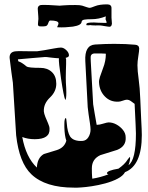

<svg xmlns="http://www.w3.org/2000/svg" viewBox="-20 -866 680 880"><path d="M319 -6Q188 -6 124 -67Q68 -120 54 -246L39 -487Q33 -526 24 -601Q23 -629 53 -631Q64 -632 82.5 -631.5Q101 -631 120 -631Q139 -631 150 -631Q161 -632 183.5 -636Q206 -640 228 -644Q250 -648 259 -648Q271 -648 283 -637Q295 -626 296 -614V-612Q296 -604 281 -601L283 -594Q283 -586 283 -572.5Q283 -559 282 -541Q281 -505 282 -487Q283 -473 283.5 -461.5Q284 -450 284 -441Q284 -410 279 -408Q272 -424 260 -504Q248 -584 250 -599Q240 -599 214 -602Q203 -604 194 -604.5Q185 -605 178 -604Q159 -602 129.5 -600Q100 -598 62 -594L64 -585Q80 -580 101 -562Q106 -558 122.5 -556.5Q139 -555 165 -555Q197 -555 217.5 -536Q238 -517 238 -482Q238 -447 210 -420Q179 -391 181 -355Q182 -345 188 -330Q194 -315 200.5 -300.5Q207 -286 207 -276Q210 -228 139 -228Q108 -228 82 -238Q99 -145 149 -98Q151 -143 181 -160L240 -178Q275 -189 284 -221Q276 -244 275 -283V-298Q275 -324 282 -325Q284 -324 286 -301Q289 -261 301 -241Q309 -229 323.5 -224Q338 -219 357 -220Q375 -221 385 -237Q395 -253 395 -272Q395 -283 392 -302.5Q389 -322 386 -342.5Q383 -363 382 -375L371 -586Q367 -659 416 -662Q464 -665 503 -665Q531 -665 555 -664Q579 -663 599 -661Q617 -660 618 -644Q618 -633 614 -608.5Q610 -584 610 -567Q610 -542 615.5 -503Q621 -464 623 -411L627 -321Q630 -266 630 -247Q630 -107 553 -77Q544 -60 519 -47Q494 -34 462.5 -25.5Q431 -17 401 -12.5Q371 -8 353 -7Q344 -6 335.5 -6Q327 -6 319 -6ZM403 -47Q441 -53 477 -67Q472 -68 470 -72Q470 -84 523 -93Q536 -102 547 -112.5Q558 -123 566 -136Q568 -138 570 -141Q572 -144 576 -147Q577 -139 575 -129.5Q573 -120 569 -109Q603 -133 603 -254Q603 -270 597 -390Q589 -396 580 -402.5Q571 -409 561 -409Q555 -409 542.5 -404.5Q530 -400 523 -400Q486 -398 461 -423.5Q436 -449 434 -487Q433 -498 438 -513.5Q443 -529 451 -550Q459 -570 462 -586.5Q465 -603 465 -615V-620Q456 -621 442.5 -621Q429 -621 412 -621Q399 -620 396 -609Q395 -605 396 -585L407 -388Q409 -372 413.5 -348.5Q418 -325 423 -294H426Q436 -294 453.5 -299.5Q471 -305 478 -305Q496 -305 513.5 -295.5Q531 -286 543.5 -270.5Q556 -255 556 -237Q559 -196 517 -179L440 -155Q401 -137 401 -95Q401 -70 402 -58Q403 -46 403 -47ZM244 -741Q242 -741 242 -742Q242 -743 245 -749Q248 -755 248 -759Q248 -772 210 -772Q205 -772 201 -759.5Q197 -747 188 -746Q183 -745 178.5 -745Q174 -745 169 -745Q162 -745 159 -746Q155 -747 154 -753V-756Q154 -762 155 -769.5Q156 -777 156 -779Q156 -782 155.5 -791.5Q155 -801 154 -811.5Q153 -822 153 -826Q153 -840 167 -843Q174 -844 204 -843L253 -840Q255 -840 273 -841.5Q291 -843 325 -843Q348 -843 357 -840Q369 -836 378 -833Q387 -830 392 -830Q396 -830 416 -838Q436 -846 471 -846Q492 -846 491 -827V-785Q491 -782 492 -772Q493 -762 493 -757Q491 -740 475 -744Q465 -746 458.5 -746.5Q452 -747 450 -748Q441 -750 429 -749.5Q417 -749 401 -750Q394 -752 386 -750Q375 -750 375 -752Q377 -754 376.5 -756.5Q376 -759 383 -761Q390 -763 411 -763Q415 -763 427.5 -762Q440 -761 462 -761Q469 -761 469 -763Q469 -765 467 -769.5Q465 -774 464 -777Q464 -778 464 -781.5Q464 -785 465 -791Q432 -778 401 -778Q378 -778 366.5 -776Q355 -774 354 -766Q353 -750 314 -744Q298 -742 280.5 -741Q263 -740 244 -741Z"/></svg>

Font: Moo Lah Lah
Style: Regular
Weight: 400
Designer: Robert E. Leuschke
Foundry: Robert E. Leuschke
Version: Version 1.010; ttfautohint (v1.8.3)